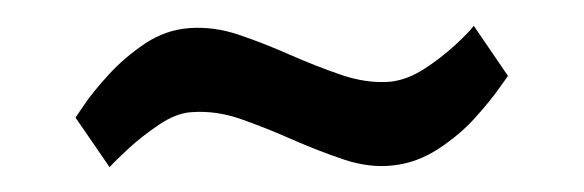

<svg xmlns="http://www.w3.org/2000/svg" viewBox="-20 -579 459 151"><path d="M39.4 -486.5Q39.4 -486.5 46.3 -496.7Q53.2 -506.9 65.5 -520.3Q77.8 -533.8 94 -544.7Q110.3 -555.6 129.1 -556.9Q148.2 -558.3 168 -551.6Q187.8 -544.9 208.3 -535.8Q228.8 -526.8 248.7 -520Q268.5 -513.3 286.7 -514.7Q300.1 -516.1 313.5 -524.7Q326.9 -533.4 337.9 -543.5Q348.9 -553.7 352.6 -558.7L379.5 -519.3Q379.5 -519.3 372.5 -509.5Q365.6 -499.6 353.5 -486.2Q341.4 -472.8 324.7 -461.9Q308.1 -451 289.1 -448.9Q270.6 -446.8 250.5 -453.5Q230.3 -460.3 209.8 -469.3Q189.3 -478.4 169.6 -485.3Q150 -492.2 130.8 -490.8Q118.7 -490.1 105.3 -481.1Q91.9 -472.1 81.2 -462.3Q70.6 -452.5 66.2 -447.5Z"/></svg>

Font: Genos Thin
Style: Regular
Weight: 100
Designer: Robert E. Leuschke
Foundry: Robert E. Leuschke
Version: Version 1.010